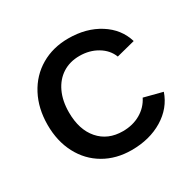

<svg xmlns="http://www.w3.org/2000/svg" viewBox="-120 -634 776 768"><g transform="rotate(-30 268.0 -250.0)"><path d="M39 -248Q39 -324 70 -383Q101 -442 156.5 -474.5Q212 -507 283 -507Q366 -507 426 -469Q486 -431 505 -367L419 -345Q405 -381 369 -402.5Q333 -424 287 -424Q242 -424 208.5 -402.5Q175 -381 156.5 -341.5Q138 -302 138 -249Q138 -169 178.5 -122.5Q219 -76 288 -76Q334 -76 369.5 -96.5Q405 -117 423 -153L508 -131Q486 -67 425 -30Q364 7 281 7Q210 7 155 -25Q100 -57 69.5 -115Q39 -173 39 -248Z"/></g></svg>

Font: AF Albert Sans Medium
Style: Regular
Weight: 500
Designer: Andreas Rasmussen
Foundry: a.Foundry
Version: Version 1.300;Glyphs 3.2 (3231)